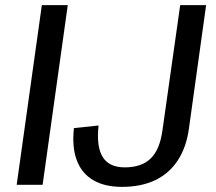

<svg xmlns="http://www.w3.org/2000/svg" viewBox="-20 -720 842 748"><path d="M244 -700 146 0H45L143 -700ZM455 8Q387 8 342.5 -18.5Q298 -45 279 -96Q260 -147 268 -221L364 -231Q355 -149 380 -108.5Q405 -68 466 -68Q532 -68 567.5 -103Q603 -138 613 -213L682 -700H783L716 -219Q706 -146 672.5 -95Q639 -44 584.5 -18Q530 8 455 8Z"/></svg>

Font: Pathway Extreme 28pt Medium
Style: Italic
Weight: 500
Italic angle: -8°
Designer: Eduardo Rodriguez Tunni
Foundry: Eduardo Rodriguez Tunni
Version: Version 1.001;gftools[0.9.26]